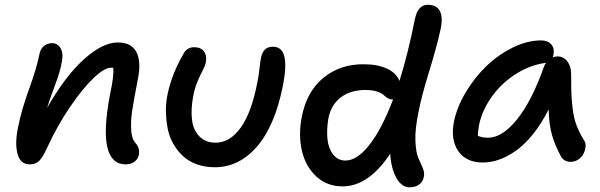

<svg xmlns="http://www.w3.org/2000/svg" viewBox="-20 -736 2542 813"><path d="M511.2 -40Q452.6 -40 434.8 -111.3Q417 -182.6 445.8 -335.9Q464.4 -421.4 459 -449.2H449.2Q422.4 -449.2 376.5 -405.8Q330.6 -362.3 276.6 -283.2Q222.7 -204.1 180.2 -111.8Q161.1 -69.3 145.8 -54.7Q130.4 -40 106 -40Q65.9 -40 54 -85.4Q42 -130.9 57.1 -200.2Q70.8 -270 103.3 -359.4Q135.7 -448.7 147 -506.8Q151.4 -528.8 165.5 -541Q179.7 -553.2 201.2 -553.2Q223.6 -553.2 236.6 -531.7Q249.5 -510.3 241.2 -471.2Q235.8 -436.5 212.2 -373Q188.5 -309.6 179.2 -278.8Q255.4 -412.6 334.7 -484.4Q414.1 -556.2 479 -556.2Q536.6 -556.2 557.6 -515.6Q578.6 -475.1 564 -401.9Q546.4 -312 539.8 -268.1Q533.2 -224.1 535.4 -185.8Q537.6 -147.5 554.2 -129.9Q573.2 -107.9 567.9 -80.1Q564 -62 549.1 -51Q534.2 -40 511.2 -40Z M889.6 -27.8Q848.1 -27.8 813.5 -40.3Q778.8 -52.7 755.4 -74.5Q731.9 -96.2 714.6 -125.7Q697.3 -155.3 690.4 -189.9Q683.6 -224.6 682.6 -262.5Q681.6 -300.3 689.9 -338.9Q708.5 -424.8 756.8 -507.8Q771.5 -536.1 802.7 -536.1Q830.1 -536.1 843.5 -518.3Q856.9 -500.5 851.6 -472.2Q849.1 -458.5 838.9 -439.2Q828.6 -419.9 816.7 -391.8Q804.7 -363.8 797.9 -328.1Q787.6 -271 793.2 -227.5Q798.8 -184.1 824.7 -158Q850.6 -131.8 892.6 -131.8Q953.6 -131.8 999.3 -195.6Q1044.9 -259.3 1068.8 -382.8Q1075.2 -412.1 1078.6 -444.3Q1082 -476.6 1085 -490.2Q1089.8 -514.2 1101.6 -526.1Q1113.3 -538.1 1136.7 -538.1Q1210.9 -538.1 1177.7 -372.1Q1143.6 -201.7 1067.6 -114.7Q991.7 -27.8 889.6 -27.8Z M1430.7 53.2Q1364.7 53.2 1319.3 11.2Q1273.9 -30.8 1258.3 -98.1Q1242.7 -165.5 1258.3 -243.2Q1279.3 -349.6 1350.3 -407.2Q1421.4 -464.8 1520.5 -463.9Q1579.1 -463.9 1619.1 -445.1Q1659.2 -426.3 1671.4 -393.1Q1707.5 -507.8 1737.3 -657.2Q1750 -715.8 1791.5 -715.8Q1830.1 -715.8 1843.5 -687.5Q1856.9 -659.2 1844.2 -606Q1829.1 -537.1 1796.9 -432.4Q1764.6 -327.6 1752.4 -263.2Q1736.8 -188 1739 -139.2Q1741.2 -90.3 1751 -68.1Q1760.7 -45.9 1769.3 -26.6Q1777.8 -7.3 1775.4 8.8Q1772.5 30.8 1756.8 43.9Q1741.2 57.1 1714.4 57.1Q1680.7 57.1 1658.4 17.3Q1636.2 -22.5 1632.3 -85Q1540.5 53.2 1430.7 53.2ZM1370.6 -234.9Q1362.3 -186 1366.7 -146.2Q1371.1 -106.4 1391.1 -81.3Q1411.1 -56.2 1442.4 -56.2Q1492.2 -56.2 1544.4 -122.8Q1596.7 -189.5 1644.5 -314.9H1640.6Q1629.9 -314.9 1620.4 -321.3Q1610.8 -327.6 1603 -335Q1595.2 -342.3 1575.4 -348.6Q1555.7 -355 1527.3 -355Q1463.9 -355 1422.6 -323.2Q1381.3 -291.5 1370.6 -234.9Z M2024.4 -47.9Q1953.6 -47.9 1920.4 -96.4Q1887.2 -145 1902.3 -221.2Q1914.6 -281.7 1951.4 -344Q1988.3 -406.2 2038.3 -454.8Q2088.4 -503.4 2150.4 -534.2Q2212.4 -564.9 2271.5 -564.9Q2299.3 -564.9 2314.2 -548.1Q2329.1 -531.2 2323.2 -502L2320.3 -493.2Q2332 -497.1 2340.3 -497.1Q2366.7 -497.1 2382.6 -475.8Q2398.4 -454.6 2398.4 -422.9Q2398.4 -366.2 2399.4 -340.1Q2400.4 -314 2405 -274.9Q2409.7 -235.8 2421.1 -205.6Q2432.6 -175.3 2452.1 -143.1Q2460.9 -131.8 2459.5 -116Q2458 -100.1 2451.2 -85.7Q2444.3 -71.3 2429.4 -61Q2414.6 -50.8 2396.5 -50.8Q2367.7 -50.8 2354.5 -75.2Q2330.1 -120.6 2317.4 -164.3Q2304.7 -208 2303.2 -272.9Q2272.9 -212.4 2236.8 -167.7Q2200.7 -123 2164.1 -97.4Q2127.4 -71.8 2092.8 -59.8Q2058.1 -47.9 2024.4 -47.9ZM2008.3 -206.1Q2003.4 -177.7 2003.4 -161.1Q2020.5 -152.8 2046.4 -152.8Q2106.9 -152.8 2169.7 -231Q2232.4 -309.1 2283.2 -453.1Q2286.1 -462.4 2292.5 -470.2Q2291.5 -470.2 2289.3 -469.7Q2287.1 -469.2 2286.1 -469.2Q2218.8 -459 2158.9 -419.2Q2099.1 -379.4 2060.1 -323.2Q2021 -267.1 2008.3 -206.1Z"/></svg>

Font: Shantell Sans Bouncy
Style: Italic
Weight: 500
Italic angle: -11.31°
Designer: Stephen Nixon, Anya Danilova, Shantell Martin
Foundry: Arrow Type
Version: Version 1.006;[9816181b4]